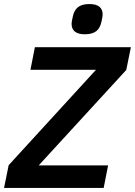

<svg xmlns="http://www.w3.org/2000/svg" viewBox="-32 -932 669 952"><path d="M389 -762C443 -762 463 -787 471 -824C476 -847 477 -853 477 -860C477 -891 459 -912 411 -912C357 -912 337 -887 329 -850C324 -827 323 -821 323 -814C323 -783 341 -762 389 -762ZM504 -112H160L594 -585L617 -698H141L119 -586H444L11 -113L-12 0H482Z"/></svg>

Font: Braiins Sans SemiBold
Style: Italic
Weight: 600
Italic angle: -11.31°
Designer: Mike Abbink, Paul van der Laan, Pieter van Rosmalen, Jiri Chlebus, Lubos Buracinsky
Foundry: Bold Monday, Sudetype
Version: Version 1.000;hotconv 1.0.109;makeotfexe 2.5.65596